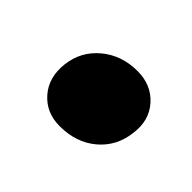

<svg xmlns="http://www.w3.org/2000/svg" viewBox="-55 -504 402 402"><g transform="rotate(45 145.5 -303.5)"><path d="M137 -205Q97 -205 72.5 -233Q48 -261 53 -304Q58 -347 91 -374.5Q124 -402 171 -402Q212 -402 237 -374Q262 -346 256 -304Q251 -260 218.5 -232.5Q186 -205 137 -205Z"/></g></svg>

Font: REM SemiBold
Style: Italic
Weight: 600
Italic angle: -11°
Designer: Octavio Pardo
Foundry: Ashler Design
Version: Version 1.005;gftools[0.9.28]